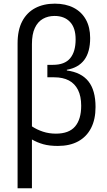

<svg xmlns="http://www.w3.org/2000/svg" viewBox="-20 -785 584 1045"><path d="M278.3 -765.1Q337.4 -765.1 380.6 -742.9Q423.8 -720.7 447.3 -678.7Q470.7 -636.7 470.7 -578.1Q470.7 -501.5 438.5 -458.7Q406.2 -416 343.8 -405.3V-401.4Q422.4 -391.1 461.2 -342.3Q500 -293.5 500 -202.6Q500 -135.3 475.6 -87.9Q451.2 -40.5 405.5 -15.6Q359.9 9.3 294.9 9.3Q248.5 9.3 215.6 0Q182.6 -9.3 153.8 -25.9V239.7H75.7V-548.8Q75.7 -621.1 100.8 -668.9Q126 -716.8 171.6 -741Q217.3 -765.1 278.3 -765.1ZM276.9 -698.2Q241.2 -698.2 213.4 -682.4Q185.5 -666.5 169.7 -632.8Q153.8 -599.1 153.8 -544.9V-97.2Q181.2 -79.1 213.9 -68.4Q246.6 -57.6 284.2 -57.6Q355.5 -57.6 388.7 -96.7Q421.9 -135.7 421.9 -209.5Q421.9 -261.2 404.5 -295.7Q387.2 -330.1 354.7 -347.2Q322.3 -364.3 274.9 -364.3H237.8V-432.1H268.1Q332 -432.1 361.8 -467.8Q391.6 -503.4 391.6 -570.8Q391.6 -633.8 360.8 -666Q330.1 -698.2 276.9 -698.2Z"/></svg>

Font: Open Sans SemiCondensed
Style: Regular
Weight: 400
Width: 4
Designer: Monotype Design Team
Foundry: Monotype Imaging Inc.
Version: Version 3.000